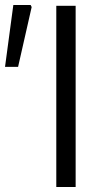

<svg xmlns="http://www.w3.org/2000/svg" viewBox="-28 -744 419 764"><path d="M196 -721H273V0H196ZM25 -724H94L98 -716L44 -478H-8Z"/></svg>

Font: Nebula Sans Book
Style: Regular
Weight: 400
Designer: Paul D. Hunt for Adobe (as Source Sans)
Foundry: Nebula Entertainment & Broadcasting LLC
Version: Version 1.010